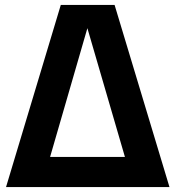

<svg xmlns="http://www.w3.org/2000/svg" viewBox="-20 -760 713 780"><path d="M4.5 0 227 -740H445.5L668.5 0ZM183.5 -122.5H487.5L335 -645.5Z"/></svg>

Font: Encode Sans Semi Condensed
Style: Bold
Weight: 700
Width: 4
Designer: Multiple Designers
Foundry: Impallari Type
Version: Version 3.000; ttfautohint (v1.8.3) -l 8 -r 50 -G 200 -x 14 